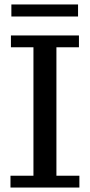

<svg xmlns="http://www.w3.org/2000/svg" viewBox="-20 -841 402 861"><path d="M31 -767V-821H330V-767ZM27 0V-53H130V-629H29V-682H334V-629H233V-53H336V0Z"/></svg>

Font: Montagu Slab 16pt
Style: Regular
Weight: 400
Designer: Florian Karsten
Foundry: Florian Karsten
Version: Version 1.000; ttfautohint (v1.8.3)